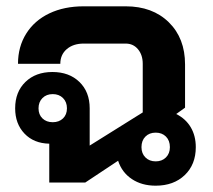

<svg xmlns="http://www.w3.org/2000/svg" viewBox="-20 -578 674 608"><path d="M600 -112Q600 -57 565 -23.5Q530 10 473 10Q429 10 397.5 -11Q366 -32 354 -69L250 0H136V-123Q87 -124 57.5 -155Q28 -186 28 -235Q28 -287 60.5 -318.5Q93 -350 146 -350Q199 -350 231.5 -318.5Q264 -287 264 -235V-117L432 -222V-376Q432 -404 417 -422Q402 -440 378 -440H245Q212 -440 191.5 -422.5Q171 -405 171 -376H37Q37 -430 63 -471.5Q89 -513 136 -535.5Q183 -558 245 -558H378Q463 -558 514.5 -507.5Q566 -457 566 -374V-237L538 -217Q568 -202 584 -175Q600 -148 600 -112ZM147 -191Q167 -191 179.5 -203Q192 -215 192 -235Q192 -255 179.5 -267.5Q167 -280 147 -280Q127 -280 114.5 -267.5Q102 -255 102 -235Q102 -215 114.5 -203Q127 -191 147 -191ZM518 -112Q518 -133 505.5 -145.5Q493 -158 473 -158Q453 -158 440.5 -145.5Q428 -133 428 -112Q428 -92 440.5 -79.5Q453 -67 473 -67Q493 -67 505.5 -79.5Q518 -92 518 -112Z"/></svg>

Font: Bai Jamjuree
Style: Bold
Weight: 700
Designer: Katatrad Aksorn Co.,Ltd.
Foundry: Cadson Demak Co.,Ltd.
Version: Version 1.000; ttfautohint (v1.6)